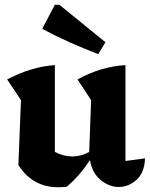

<svg xmlns="http://www.w3.org/2000/svg" viewBox="-20 -775 628 805"><path d="M57 -83 68 -355 10 -442Q113 -496 210 -502V-138Q246 -119 284 -119Q319 -119 354 -138L362 -355L305 -442Q403 -496 506 -502V-100L588 -111Q586 -51 552.5 -21Q519 9 478 9Q439 9 403 -19.5Q367 -48 357 -104Q315 -39 260 8Q250 9 241 9.5Q232 10 223 10Q117 10 57 -83ZM392 -548Q332 -571 273.5 -597Q215 -623 157 -654L210 -755H229L422 -598Z"/></svg>

Font: Piazzolla
Style: Bold
Weight: 700
Designer: Juan Pablo del Peral
Foundry: Huerta Tipografica
Version: Version 1.330